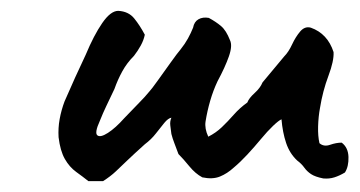

<svg xmlns="http://www.w3.org/2000/svg" viewBox="-20 -358 663 354"><path d="M143 -24Q133 -32 120.5 -41Q108 -50 99.5 -65Q91 -80 88 -105Q87 -122 90 -138.5Q93 -155 99 -171Q109 -194 118.5 -215Q128 -236 138 -257Q153 -293 168.5 -315.5Q184 -338 198 -338Q217 -337 227.5 -324Q238 -311 247 -294Q245 -284 239.5 -274Q234 -264 227 -255Q214 -242 205.5 -226.5Q197 -211 191 -194Q182 -175 176 -162.5Q170 -150 164 -135Q154 -113 159.5 -108.5Q165 -104 179 -113Q193 -122 209 -140Q227 -159 237 -169Q247 -179 256 -190Q259 -193 270.5 -209Q282 -225 294.5 -242.5Q307 -260 313 -267Q321 -277 326.5 -287Q332 -297 336 -307Q338 -318 346 -322.5Q354 -327 365 -325Q378 -318 387.5 -310Q397 -302 404 -284Q409 -274 402 -254Q395 -234 381 -208Q373 -191 367.5 -172Q362 -153 359 -134Q357 -121 364 -106Q378 -113 389 -123.5Q400 -134 411 -146.5Q422 -159 436 -169Q439 -177 449.5 -186.5Q460 -196 464 -206L504 -254Q512 -262 518.5 -276Q525 -290 533.5 -300Q542 -310 553 -307Q584 -296 595 -262Q596 -246 585.5 -218Q575 -190 570 -159Q567 -143 566.5 -125Q566 -107 569 -94Q577 -87 588.5 -91Q600 -95 610 -95Q622 -86 622.5 -68.5Q623 -51 616 -40Q606 -34 596.5 -31Q587 -28 576 -29Q561 -32 553.5 -37Q546 -42 541 -49Q536 -56 528 -62Q514 -75 507.5 -94.5Q501 -114 499 -138Q494 -136 483.5 -126Q473 -116 461 -101.5Q449 -87 436 -73Q423 -59 411 -49Q399 -38 385.5 -32.5Q372 -27 353 -31Q340 -38 329 -51.5Q318 -65 309 -74Q305 -85 301.5 -94Q298 -103 296 -111Q295 -119 294 -126.5Q293 -134 296 -141Q290 -140 283 -131.5Q276 -123 267.5 -112Q259 -101 247 -92Q227 -74 215 -62.5Q203 -51 193.5 -42Q184 -33 170 -24Z"/></svg>

Font: Caveat Medium
Style: Regular
Weight: 500
Designer: Pablo Impallari
Foundry: Pablo Impallari
Version: Version 2.000